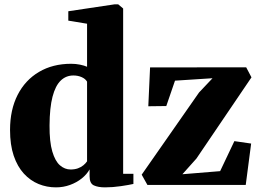

<svg xmlns="http://www.w3.org/2000/svg" viewBox="-20 -838 1176 870"><path d="M233.5 11Q192 11 154.8 -4.2Q117.5 -19.5 88.2 -51.2Q59 -83 42.2 -132.2Q25.5 -181.5 25.5 -249Q25.5 -340.5 59.8 -407.8Q94 -475 156.5 -512Q219 -549 302.5 -549Q323.5 -549 342.8 -545Q362 -541 374.5 -535.5V-730.5L289.5 -744.5V-787L500 -818.5H515.5L538 -799.5V-50.5H584.5V-4.5Q565 0 527.8 5.5Q490.5 11 456 11Q424.5 11 405.2 2Q386 -7 386 -39V-70.5Q373.5 -48 350.5 -29.5Q327.5 -11 297.2 0Q267 11 233.5 11ZM300 -70Q318.5 -70 333 -75.2Q347.5 -80.5 358 -89.2Q368.5 -98 374.5 -107V-468Q367 -481 350 -488.5Q333 -496 312.5 -496Q279 -496 255 -472.8Q231 -449.5 218 -399.8Q205 -350 204.5 -269.5Q204 -195.5 217 -151.5Q230 -107.5 251.8 -88.8Q273.5 -70 300 -70ZM943 -483.5 773 -472.5 733.5 -357.5 652 -356.5 660 -532.5 1095.5 -533 1119.5 -487.5 870 -119.5 806.5 -48.5 977.5 -62.5 1042 -198.5 1118 -187.5 1093.5 0H648L622 -46.5L882 -419Z"/></svg>

Font: Merriweather 72pt Black
Style: Regular
Weight: 900
Version: Version 2.100